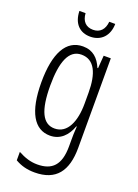

<svg xmlns="http://www.w3.org/2000/svg" viewBox="-178 -800 798 1113"><g transform="rotate(20 221.0 -243.5)"><path d="M331 -728H294C290 -680 264 -652 221 -652C177 -652 151 -679 148 -728H110C112 -649 156 -609 219 -609C286 -609 330 -655 331 -728ZM201 -542C97 -542 44 -443 44 -264C44 -81 99 10 196 10C258 10 300 -31 322 -93H325C322 -57 322 -28 322 -2V30C322 146 275 192 184 192C142 192 106 180 65 158V210C101 231 139 241 185 241C317 241 375 164 375 20V-532H331L325 -453H321C299 -506 263 -542 201 -542ZM209 -494C289 -494 322 -419 322 -300V-233C322 -125 287 -38 207 -38C135 -38 99 -108 99 -264C99 -407 130 -494 209 -494Z"/></g></svg>

Font: Noto Sans Arabic ExtCond Light
Style: Regular
Weight: 300
Width: 2
Designer: Monotype Design Team, Nadine Chahine, Nizar Qandah and Khaled Hosny
Foundry: Monotype Imaging Inc.
Version: Version 2.012